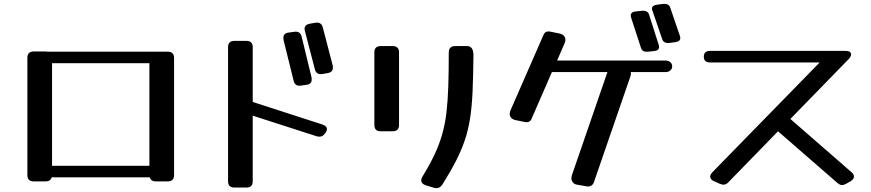

<svg xmlns="http://www.w3.org/2000/svg" viewBox="-20 -931 4520 996"><path d="M883 -23Q883 10 850 10H788Q763 10 757 -11H248Q242 10 217 10H155Q122 10 122 -23V-631Q122 -664 155 -664H217Q222 -664 226 -663H850Q883 -663 883 -630ZM755 -603H250V-71H755Z M1706 -591Q1707 -587 1707 -580Q1707 -557 1681 -552L1652 -547Q1620 -542 1613 -573L1562 -769Q1561 -772 1560.5 -775Q1560 -778 1560 -781Q1560 -803 1587 -808L1616 -813Q1648 -818 1655 -787ZM1596 -530Q1597 -526 1597 -519Q1597 -494 1570 -491L1541 -487Q1510 -482 1503 -513L1451 -723Q1450 -727 1450 -734Q1450 -759 1477 -762L1506 -766Q1538 -771 1545 -740ZM1291 9Q1291 42 1258 42H1196Q1163 42 1163 9V-686Q1163 -719 1196 -719H1258Q1291 -719 1291 -686V-402L1653 -285Q1676 -277 1676 -261Q1676 -253 1670 -244L1666 -239Q1655 -222 1637 -222Q1634 -222 1630.5 -222.5Q1627 -223 1623 -224L1291 -331Z M2050 -283Q2050 -250 2017 -250H1955Q1922 -250 1922 -283V-659Q1922 -692 1955 -692H2017Q2050 -692 2050 -659ZM2275 26Q2263 45 2244 45Q2239 45 2231 43L2188 30Q2165 22 2165 5Q2165 -4 2171 -14Q2209 -76 2234 -129Q2259 -182 2274 -235Q2289 -288 2296 -348Q2303 -408 2305.5 -483.5Q2308 -559 2308 -658Q2308 -692 2341 -692H2403Q2436 -692 2436 -644Q2435 -536 2431.5 -457Q2428 -378 2418.5 -317Q2409 -256 2391 -203Q2373 -150 2345 -95.5Q2317 -41 2275 26Z M3508 -741.9Q3509 -738.9 3509 -733.6Q3509 -716.1 3483 -712.3L3454 -708.5Q3422 -704.7 3415 -728.3L3364 -877.1Q3363 -879.4 3362.5 -881.6Q3362 -883.9 3362 -886.2Q3362 -902.9 3389 -906.7L3418 -910.5Q3450 -914.3 3457 -890.8ZM3398 -695.6Q3399 -692.6 3399 -687.3Q3399 -668.3 3372 -666L3343 -663Q3312 -659.2 3305 -682.7L3253 -842.2Q3252 -845.2 3252 -850.5Q3252 -869.5 3279 -871.8L3308 -874.8Q3340 -878.6 3347 -855.1ZM2738 -316Q2729 -293 2703 -298L2654 -308Q2624 -315 2624 -342Q2624 -346 2625.5 -350Q2627 -354 2628 -358L2799 -749Q2808 -772 2834 -767L2883 -757Q2913 -750 2913 -723Q2913 -719 2912 -715.5Q2911 -712 2909 -707L2870 -617H3433Q3447 -617 3457 -608.5Q3467 -600 3467 -587Q3467 -574 3457 -565.5Q3447 -557 3433 -557H3252Q3253 -554 3253 -550Q3253 -545 3251 -537L3061 14Q3057 26 3047 32Q3037 38 3025 36L2973 27Q2960 25 2952 15.5Q2944 6 2944 -7Q2944 -12 2946 -20L3131 -557H2843Z M3759 14Q3747 27 3732 27Q3725 27 3713 22L3684 9Q3664 0 3664 -15Q3664 -24 3675 -37L4232 -607H3664Q3631 -607 3631 -637Q3631 -667 3664 -667H4367Q4395 -667 4395 -648Q4395 -639 4384 -626L4080 -314L4398 -37Q4410 -27 4410 -15Q4410 -2 4393 9L4370 22Q4364 25 4358.5 27Q4353 29 4348 29Q4337 29 4324 18L4016 -250Z"/></svg>

Font: Yusei Magic
Style: Regular
Weight: 400
Designer: Tanukizamurai
Foundry: Yusei Magic Project
Version: Version 1.200